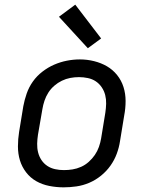

<svg xmlns="http://www.w3.org/2000/svg" viewBox="-20 -796 640 824"><path d="M253 8Q222 8 191.5 2Q161 -4 135.5 -18.5Q110 -33 92 -56.5Q74 -80 65.5 -108Q57 -136 57 -167.5Q57 -199 62 -230L80 -340Q85 -367 94.5 -394.5Q104 -422 121 -446Q138 -470 162 -488.5Q186 -507 212.5 -518.5Q239 -530 267 -535.5Q295 -541 323 -541Q354 -541 384 -533.5Q414 -526 439 -511.5Q464 -497 482.5 -474Q501 -451 510 -422.5Q519 -394 519 -362.5Q519 -331 513 -300L495 -190Q491 -163 481 -136Q471 -109 454 -85Q437 -61 413.5 -42Q390 -23 363 -11.5Q336 0 308 4Q280 8 253 8ZM254 -66Q273 -66 291.5 -69Q310 -72 328 -80Q346 -88 361 -101.5Q376 -115 387 -131Q398 -147 404.5 -165.5Q411 -184 414 -202L432 -312Q435 -332 435.5 -351Q436 -370 431.5 -388Q427 -406 416.5 -421.5Q406 -437 391 -447Q376 -457 357 -461Q338 -465 319 -465Q300 -465 281.5 -461.5Q263 -458 245.5 -449.5Q228 -441 213 -428Q198 -415 187.5 -398.5Q177 -382 171 -364Q165 -346 162 -328L143 -218Q140 -199 139.5 -179.5Q139 -160 143.5 -142Q148 -124 158 -109Q168 -94 183 -84Q198 -74 216.5 -70Q235 -66 254 -66ZM357 -589 233 -724 303 -776 414 -631Z"/></svg>

Font: Iosevka Curly Extended Oblique
Style: Regular
Weight: 400
Width: 7
Italic angle: -9°
Monospace: yes
Designer: Belleve Invis
Foundry: Belleve Invis
Version: Version 11.1.0; ttfautohint (v1.8.3)